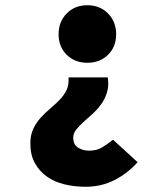

<svg xmlns="http://www.w3.org/2000/svg" viewBox="-20 -532 640 734"><path d="M308 182Q264 182 225.5 172.5Q187 163 158.5 142.5Q130 122 113 91Q96 60 96 16Q96 -16 107.5 -40Q119 -64 136 -82.5Q153 -101 172.5 -117.5Q192 -134 208.5 -151Q225 -168 234.5 -188Q244 -208 242 -236H392Q397 -204 389 -178.5Q381 -153 366.5 -133Q352 -113 333.5 -96.5Q315 -80 298.5 -65Q282 -50 271 -36Q260 -22 260 -6Q260 21 278.5 32.5Q297 44 320 44Q349 44 369.5 32Q390 20 412 2L506 88Q469 130 418.5 156Q368 182 308 182ZM314 -292Q266 -292 235 -322.5Q204 -353 204 -401Q204 -449 235 -480.5Q266 -512 314 -512Q362 -512 393 -480.5Q424 -449 424 -401Q424 -353 393 -322.5Q362 -292 314 -292Z"/></svg>

Font: Source Code Pro Black
Style: Regular
Weight: 900
Monospace: yes
Designer: Paul D. Hunt, Teo Tuominen
Foundry: Adobe Systems Incorporated
Version: Version 2.030;PS 1.000;hotconv 16.6.51;makeotf.lib2.5.65220